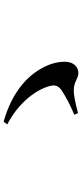

<svg xmlns="http://www.w3.org/2000/svg" viewBox="278 -878 445 1040"><g transform="rotate(-90 500.0 -357.5)"><path d="M399 -177 408 -157C462 -171 503 -180 530 -180C579 -180 594 -155 625 -155C654 -155 686 -177 686 -228C686 -270 674 -315 646 -362C598 -443 510 -518 361 -560L347 -540C465 -479 535 -383 554 -312C563 -280 555 -262 530 -245C502 -226 452 -199 399 -177Z"/></g></svg>

Font: Noto Serif CJK KR SemiBold
Style: Regular
Weight: 600
Designer: Ryoko NISHIZUKA 西塚涼子 (kana & ideographs); Frank Grießhammer (Latin, Greek & Cyrillic); Wenlong ZHANG 张文龙 (bopomofo); San
Foundry: Adobe
Version: Version 2.001;hotconv 1.1.0;makeotfexe 2.6.0